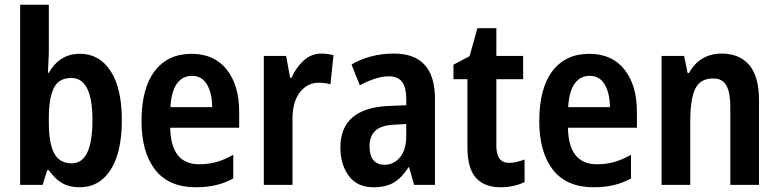

<svg xmlns="http://www.w3.org/2000/svg" viewBox="-20 -780 3285 810"><path d="M186 -568Q186 -547 184.5 -523Q183 -499 182 -473H186Q208 -512 240.5 -532.5Q273 -553 318 -553Q399 -553 446.5 -480.5Q494 -408 494 -273Q494 -137 446.5 -63.5Q399 10 317 10Q272 10 241.5 -8Q211 -26 186 -62H179L160 0H65V-760H186ZM281 -451Q227 -451 206.5 -407.5Q186 -364 186 -284V-263Q186 -176 208.5 -133.5Q231 -91 283 -91Q370 -91 370 -274Q370 -451 281 -451Z M788 -553Q884 -553 936.5 -486.5Q989 -420 989 -308V-241H698Q701 -87 820 -87Q859 -87 893 -96.5Q927 -106 964 -127V-27Q929 -8 891 1Q853 10 806 10Q692 10 634.5 -64Q577 -138 577 -269Q577 -407 632.5 -480Q688 -553 788 -553ZM790 -460Q750 -460 726.5 -427.5Q703 -395 699 -328H875Q875 -386 853.5 -423Q832 -460 790 -460Z M1336 -554Q1362 -554 1387 -547L1374 -424Q1353 -431 1324 -431Q1277 -431 1245.5 -391Q1214 -351 1214 -279V0H1093V-544H1187L1204 -452H1210Q1228 -494 1260.5 -524Q1293 -554 1336 -554Z M1642 -554Q1815 -554 1815 -363V0H1727L1706 -74H1703Q1676 -31 1642.5 -10.5Q1609 10 1555 10Q1487 10 1451.5 -38Q1416 -86 1416 -158Q1416 -242 1468 -285.5Q1520 -329 1620 -333L1694 -336V-361Q1694 -412 1676 -435Q1658 -458 1621 -458Q1593 -458 1562 -448Q1531 -438 1498 -420L1463 -508Q1500 -530 1545.5 -542Q1591 -554 1642 -554ZM1646 -254Q1589 -252 1564 -229Q1539 -206 1539 -162Q1539 -123 1555.5 -104Q1572 -85 1602 -85Q1642 -85 1668 -117Q1694 -149 1694 -207V-257Z M2127 -93Q2144 -93 2160.5 -97Q2177 -101 2193 -107V-12Q2173 -2 2147.5 4Q2122 10 2091 10Q2024 10 1988 -29.5Q1952 -69 1952 -159V-446H1893V-507L1961 -543L1994 -661H2074V-544H2187V-446H2074V-165Q2074 -93 2127 -93Z M2466 -553Q2562 -553 2614.5 -486.5Q2667 -420 2667 -308V-241H2376Q2379 -87 2498 -87Q2537 -87 2571 -96.5Q2605 -106 2642 -127V-27Q2607 -8 2569 1Q2531 10 2484 10Q2370 10 2312.5 -64Q2255 -138 2255 -269Q2255 -407 2310.5 -480Q2366 -553 2466 -553ZM2468 -460Q2428 -460 2404.5 -427.5Q2381 -395 2377 -328H2553Q2553 -386 2531.5 -423Q2510 -460 2468 -460Z M3024 -554Q3100 -554 3141 -505.5Q3182 -457 3182 -359V0H3061V-329Q3061 -389 3044.5 -419Q3028 -449 2989 -449Q2934 -449 2913 -405.5Q2892 -362 2892 -266V0H2771V-544H2866L2881 -472H2887Q2908 -512 2943.5 -533Q2979 -554 3024 -554Z"/></svg>

Font: Noto Sans Bengali Condensed SemiBold
Style: Regular
Weight: 600
Width: 3
Designer: Joana Ranito - Universal Thirst; Jelle Bosma - Monotype Design Team
Foundry: Universal Thirst ehf.
Version: Version 3.000; ttfautohint (v1.8.4.7-5d5b)